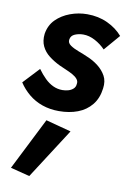

<svg xmlns="http://www.w3.org/2000/svg" viewBox="-91 -525 617 928"><g transform="rotate(10 217.5 -60.5)"><path d="M82 -170 8 -91Q28 -60 57.5 -35.5Q87 -11 124.5 2Q162 15 206 15Q257 15 298 -0.5Q339 -16 365.5 -48.5Q392 -81 398 -130Q403 -166 389 -191.5Q375 -217 350 -236.5Q325 -256 295 -268Q275 -277 250.5 -286Q226 -295 209.5 -306.5Q193 -318 196 -335Q199 -354 218 -362Q237 -370 259 -370Q288 -370 317 -354.5Q346 -339 368 -316L435 -394Q406 -428 361 -449Q316 -470 261 -470Q218 -470 177.5 -455Q137 -440 109 -412Q81 -384 74 -341Q70 -306 82.5 -280Q95 -254 119 -235.5Q143 -217 172 -203Q187 -196 205 -188.5Q223 -181 238.5 -172.5Q254 -164 263 -153Q272 -142 269 -128Q268 -114 258 -105Q248 -96 234 -92Q220 -88 205 -88Q181 -88 159.5 -98Q138 -108 119 -126.5Q100 -145 82 -170ZM155 69 26 325 120 349 279 102Z"/></g></svg>

Font: Jost SemiBold
Style: Italic
Weight: 600
Italic angle: -5°
Version: Version 3.710